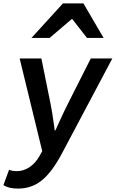

<svg xmlns="http://www.w3.org/2000/svg" viewBox="-59 -883 677 1123"><path d="M-39 200 -6 110Q12 118 39 118Q79 118 114 94.5Q149 71 173 28L188 1L56 -541H183L237 -274Q246 -232 258 -143L261 -120H265L289 -173Q321 -243 337 -274L472 -541H598L303 15Q245 124 185.5 172Q126 220 46 220Q-7 220 -39 200ZM309 -863H429L547 -661H450L364 -771H360L231 -661H125Z"/></svg>

Font: Nebula Sans Semibold
Style: Regular
Weight: 600
Italic angle: -9°
Designer: Paul D. Hunt for Adobe (as Source Sans)
Foundry: Nebula Entertainment & Broadcasting LLC
Version: Version 1.010